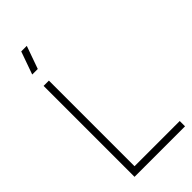

<svg xmlns="http://www.w3.org/2000/svg" viewBox="-290 -1010 1075 1075"><g transform="rotate(-45 247.5 -472.5)"><path d="M124 -810H80L128 -945H172ZM80 0V-720H122V-42H480V0Z"/></g></svg>

Font: Manrope
Style: Regular
Weight: 400
Designer: Mikhail Sharanda
Foundry: Mikhail Sharanda
Version: Version 4.503